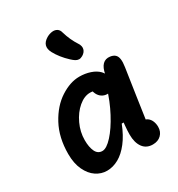

<svg xmlns="http://www.w3.org/2000/svg" viewBox="-197 -960 1015 1097"><g transform="rotate(-30 310.0 -411.0)"><path d="M43 -182.5Q43 -290.9 86.1 -371Q129.2 -451 193.4 -492.6Q257.6 -534.2 318.3 -534.2Q356 -534.2 389.5 -523Q423.1 -511.9 443.5 -490.6Q464 -469.2 464 -440.5Q464 -411.6 450.2 -389.7Q436.5 -367.8 408.7 -367.8Q389.4 -367.8 373.6 -377.8Q357.8 -387.8 348.8 -406.4Q339.8 -425 339.8 -449.6H402.1V-392.8Q399.2 -395.3 396 -397.4Q380.7 -409.2 363 -416.7Q345.3 -424.2 325.4 -424.2Q287.2 -424.2 249.5 -392.3Q211.9 -360.3 188.1 -309.2Q164.2 -258.1 164.2 -203.9Q164.2 -157.6 178 -128.8Q191.8 -100.1 221.6 -100.1Q249.3 -100.1 288.2 -142.7Q327 -185.2 364 -255Q401 -324.7 423.1 -401.1H468.2L437.2 -180.6H394.6Q369.6 -116.2 336.2 -73.4Q302.9 -30.5 265.4 -9.7Q227.8 11.2 188.2 11.2Q150.5 11.2 117.4 -10.9Q84.3 -32.9 63.7 -76.7Q43 -120.4 43 -182.5ZM402.2 -103Q402.2 -154.2 415.6 -244.6Q429 -335 451.8 -461.8Q452.8 -464.8 453.7 -471.4Q461 -511.9 479.8 -530.8Q498.7 -549.6 528.4 -545.4Q548.9 -542.5 560 -532.1Q571.2 -521.7 574 -501.7Q576.9 -481.8 571.9 -449.8Q555.4 -341.2 545.8 -275.5Q536.1 -209.9 520.2 -100.2L506.8 -135.5Q525.2 -135.5 538.5 -125.4Q551.9 -115.3 558.9 -98.2Q565.9 -81.2 565.9 -60.7Q565.9 -28.9 545.2 -8.5Q524.5 12 489.8 12Q447.5 12 424.8 -19.2Q402.2 -50.4 402.2 -103ZM321.7 -646.8Q298.6 -668.2 281 -690.7Q263.3 -713.1 251.1 -735.8Q236.8 -763.2 243 -784.3Q249.1 -805.4 275.6 -821.2Q293.8 -831.6 312.2 -833.8Q330.5 -836 344.1 -827.7Q357.8 -819.4 362.4 -800.1Q378.5 -744.5 408.8 -698.2Q422 -677.5 417.2 -658.8Q412.4 -640 391.5 -627.6Q378.5 -620.1 367.2 -620.6Q355.9 -621.2 345.6 -627.6Q335.3 -634 321.7 -646.8Z"/></g></svg>

Font: Monaspace Radon Var
Style: Regular
Weight: 400
Designer: Riley Cran and the Lettermatic Team
Version: Version 1.000 (Monaspace Radon Var)